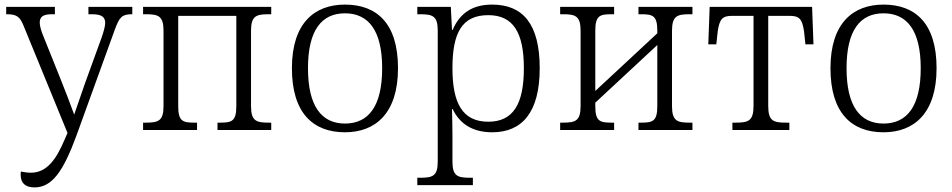

<svg xmlns="http://www.w3.org/2000/svg" viewBox="-20 -566 4145 836"><path d="M130 250C206 250 255 182 313 24L481 -440C500 -490 510 -504 554 -504H556V-536H365V-504H381C424 -504 438 -491 438 -466C438 -452 431 -427 423 -404L350 -203C334 -157 319 -114 303 -67C285 -116 266 -167 246 -216L169 -408C160 -429 153 -453 153 -467C153 -491 165 -504 206 -504H219V-536H7V-504H10C53 -504 67 -493 83 -453L274 13L263 38C223 134 181 186 114 186C101 186 87 184 71 181C70 186 70 190 70 195C70 230 89 250 130 250Z M603 0H838V-32H825C775 -32 756 -39 756 -104V-497H1009V-104C1009 -39 990 -32 939 -32H927V0H1161V-32H1150C1096 -32 1073 -39 1073 -104V-432C1073 -497 1096 -504 1150 -504H1161V-536H603V-504H615C669 -504 692 -497 692 -432V-104C692 -39 669 -32 615 -32H603Z M1482 10C1615 10 1713 -73 1713 -269C1713 -465 1620 -546 1482 -546C1349 -546 1251 -465 1251 -269C1251 -73 1344 10 1482 10ZM1482 -28C1380 -28 1321 -104 1321 -269C1321 -434 1380 -508 1482 -508C1584 -508 1644 -434 1644 -269C1644 -104 1585 -28 1482 -28Z M1797 240H2039V208H2028C1972 208 1950 201 1950 137V19C1950 -10 1949 -54 1948 -91H1951C1982 -26 2039 10 2123 10C2252 10 2330 -75 2330 -269C2330 -461 2257 -546 2123 -546C2036 -546 1982 -508 1951 -436H1948L1943 -536H1797V-504H1809C1863 -504 1886 -497 1886 -433V137C1886 201 1864 208 1808 208H1797ZM2106 -36C1993 -36 1950 -118 1950 -269C1950 -424 1992 -500 2106 -500C2214 -500 2261 -425 2261 -269C2261 -112 2214 -36 2106 -36Z M2419 0H2654V-32H2641C2591 -32 2572 -39 2572 -104V-119L2842 -370V-104C2842 -39 2823 -32 2773 -32H2760V0H2995V-32H2983C2929 -32 2906 -39 2906 -104V-432C2906 -497 2929 -504 2983 -504H2995V-536H2760V-504H2773C2823 -504 2842 -497 2842 -432V-421L2572 -170V-432C2572 -497 2591 -504 2641 -504H2654V-536H2419V-504H2431C2485 -504 2508 -497 2508 -432V-104C2508 -39 2485 -32 2431 -32H2419Z M3169 0H3417V-32H3403C3347 -32 3325 -39 3325 -105V-497H3418C3461 -497 3473 -483 3481 -429L3487 -373H3522L3516 -536H3070L3064 -373H3099L3105 -429C3113 -483 3125 -497 3168 -497H3261V-105C3261 -39 3238 -32 3183 -32H3169Z M3827 10C3960 10 4058 -73 4058 -269C4058 -465 3965 -546 3827 -546C3694 -546 3596 -465 3596 -269C3596 -73 3689 10 3827 10ZM3827 -28C3725 -28 3666 -104 3666 -269C3666 -434 3725 -508 3827 -508C3929 -508 3989 -434 3989 -269C3989 -104 3930 -28 3827 -28Z"/></svg>

Font: Noto Serif Light
Style: Regular
Weight: 300
Designer: Monotype Design Team
Foundry: Monotype Imaging Inc.
Version: Version 2.013